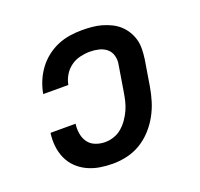

<svg xmlns="http://www.w3.org/2000/svg" viewBox="-101 -650 802 770"><g transform="rotate(-20 300.0 -265.0)"><path d="M257 8Q229 8 201.5 3.5Q174 -1 149.5 -12.5Q125 -24 106 -42.5Q87 -61 76 -85.5Q65 -110 62 -138Q59 -166 63 -194H170Q167 -173 170.5 -152Q174 -131 185.5 -115Q197 -99 216.5 -91.5Q236 -84 257 -84Q276 -84 295 -90.5Q314 -97 329 -110Q344 -123 355.5 -139.5Q367 -156 375 -173.5Q383 -191 387.5 -209.5Q392 -228 395 -247L413 -357Q417 -376 412 -395Q407 -414 393 -425.5Q379 -437 360.5 -441.5Q342 -446 322 -446Q302 -446 280.5 -441Q259 -436 241 -423Q223 -410 211.5 -391Q200 -372 196 -351Q196 -351 196 -350.5Q196 -350 196 -350H89Q89 -350 89 -351Q89 -352 89 -352Q94 -379 104.5 -404Q115 -429 131.5 -451.5Q148 -474 170.5 -491.5Q193 -509 218 -519.5Q243 -530 269.5 -534Q296 -538 322 -538Q344 -538 365 -536Q386 -534 405.5 -528.5Q425 -523 443.5 -514Q462 -505 476.5 -492Q491 -479 501.5 -462Q512 -445 517.5 -425.5Q523 -406 522.5 -384.5Q522 -363 519 -342L501 -232Q496 -202 487 -172.5Q478 -143 462.5 -115Q447 -87 425 -63Q403 -39 375.5 -22.5Q348 -6 317.5 1Q287 8 257 8Z"/></g></svg>

Font: Iosevka Slab Semibold Extended
Style: Italic
Weight: 600
Width: 7
Italic angle: -9°
Monospace: yes
Designer: Belleve Invis
Foundry: Belleve Invis
Version: Version 11.1.0; ttfautohint (v1.8.3)